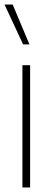

<svg xmlns="http://www.w3.org/2000/svg" viewBox="-27 -828 225 848"><path d="M72 0V-540H106V0ZM75 -632 -7 -808H29L103 -632Z"/></svg>

Font: Encode Sans Condensed Thin
Style: Regular
Weight: 100
Width: 3
Designer: Multiple Designers
Foundry: Impallari Type
Version: Version 3.000; ttfautohint (v1.8.3) -l 8 -r 50 -G 200 -x 14 